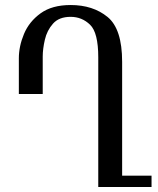

<svg xmlns="http://www.w3.org/2000/svg" viewBox="-20 -744 629 764"><path d="M371 0V-516Q371 -614 338.5 -645.5Q306 -677 261 -677Q215 -677 191 -650Q167 -623 158.5 -586Q150 -549 150 -519V-370H55V-512Q55 -560 75.5 -609Q96 -658 141.5 -691Q187 -724 261 -724Q350 -724 408 -676.5Q466 -629 466 -498V-45H583V0Z"/></svg>

Font: Noto Serif Armenian Condensed Regular
Style: Regular
Weight: 400
Width: 3
Designer: Monotype Design Team
Foundry: Monotype Imaging Inc.
Version: Version 1.900